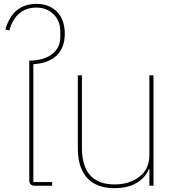

<svg xmlns="http://www.w3.org/2000/svg" viewBox="-20 -952 912 984"><path d="M159.2 0Q129.9 0 129.9 -28.8V-641.1Q205.6 -642.6 247.3 -674.8Q289.1 -707 289.1 -764.2V-790Q289.1 -844.7 254.4 -878.9Q219.7 -913.1 167 -913.1Q61.5 -913.1 27.8 -795.9L7.8 -800.8Q44.9 -932.1 167 -932.1Q232.9 -932.1 272.5 -891.4Q312 -850.6 312 -778.8Q312 -708 270.8 -668Q229.5 -627.9 150.9 -623V-19H247.1V0Z M565.9 12.2Q474.6 12.2 426.8 -40Q378.9 -92.3 378.9 -191.9V-565.9H399.9V-194.8Q399.9 -6.8 567.9 -6.8Q642.6 -6.8 694.1 -46.1Q745.6 -85.4 745.6 -157.2V-565.9H766.6V0H745.6V-85H742.7Q726.1 -43 681.6 -15.4Q637.2 12.2 565.9 12.2Z"/></svg>

Font: Anuphan Thin
Style: Regular
Weight: 250
Designer: Mike Abbink, Paul van der Laan, Pieter van Rosmalen, Mint Tantisuwanna
Foundry: Bold Monday; Cadson Demak
Version: Version 3.002;hotconv 1.0.109;makeotfexe 2.5.65596